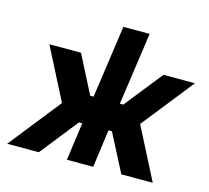

<svg xmlns="http://www.w3.org/2000/svg" viewBox="-98 -782 978 897"><g transform="rotate(15 391.5 -334.0)"><path d="M79 -500 207 -250 9 0H162L360 -250L232 -500ZM783 -500H631L432 -250L561 0H713L585 -250ZM392 -668 342 -317H230L211 -183H323L298 0H425L450 -183H563L582 -317H469L519 -668Z"/></g></svg>

Font: Unageo
Style: Bold-Italic
Weight: 700
Designer: Richard Sepsi
Foundry: Richard Sepsi
Version: Version 2.000